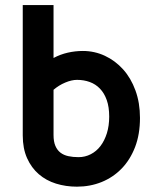

<svg xmlns="http://www.w3.org/2000/svg" viewBox="-20 -718 598 746"><path d="M68.4 -698.2H188V-492.7Q214.4 -506.8 243.4 -513.4Q272.5 -520 301.8 -520Q347.2 -520 387.5 -501.2Q427.7 -482.4 458.3 -448.5Q488.8 -414.6 506.3 -366.5Q523.9 -318.4 523.9 -259.8Q523.9 -196.3 504.9 -146.7Q485.8 -97.2 452.6 -63Q419.4 -28.8 374.8 -10.7Q330.1 7.3 278.8 7.3Q235.8 7.3 197.5 -4.6Q159.2 -16.6 130.6 -41.3Q102.1 -65.9 85.2 -103.5Q68.4 -141.1 68.4 -191.9ZM188 -193.4Q188 -168 195.1 -151.4Q202.1 -134.8 214.8 -125Q227.5 -115.2 245.4 -111.3Q263.2 -107.4 285.2 -107.4Q310.5 -107.4 332.5 -118.7Q354.5 -129.9 370.4 -150.6Q386.2 -171.4 395.3 -200.4Q404.3 -229.5 404.3 -265.1Q404.3 -302.2 394.8 -329.1Q385.3 -356 368.4 -373.5Q351.6 -391.1 328.6 -399.4Q305.7 -407.7 279.3 -407.7Q258.3 -407.7 233.4 -397.2Q208.5 -386.7 188 -369.1Z"/></svg>

Font: Hammersmith One
Style: Regular
Weight: 400
Designer: Nicole Fally
Foundry: Nicole Fally
Version: Version 1.002